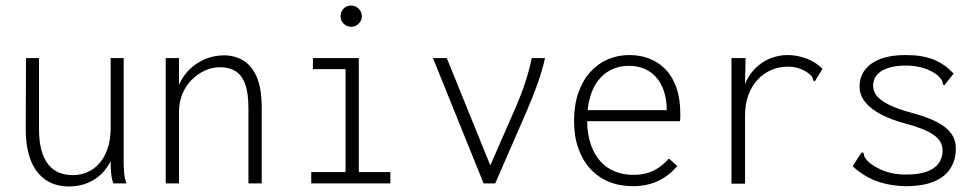

<svg xmlns="http://www.w3.org/2000/svg" viewBox="-20 -663 3540 694"><path d="M228 11Q202 11 178.5 3.5Q155 -4 135.5 -20Q116 -36 102 -60.5Q88 -85 80.5 -119Q73 -153 73 -197L74 -453H121V-197Q121 -150 130.5 -117.5Q140 -85 156.5 -66Q173 -47 195 -38.5Q217 -30 243 -30Q271 -30 295.5 -40.5Q320 -51 339 -72.5Q358 -94 369 -126Q380 -158 380 -201V-453H427V-82Q427 -64 428.5 -41Q430 -18 437 0H390Q385 -12 383 -26Q381 -40 380.5 -54.5Q380 -69 380 -80Q370 -61 356.5 -45Q343 -29 324.5 -16.5Q306 -4 282 3.5Q258 11 228 11Z M579 0V-453H627V-357Q642 -390 666.5 -413.5Q691 -437 723 -450Q755 -463 790 -463Q827 -463 857.5 -445.5Q888 -428 907 -387Q926 -346 926 -273V0H878V-271Q878 -327 866 -359.5Q854 -392 831 -406Q808 -420 776 -420Q746 -420 719.5 -407.5Q693 -395 672 -373.5Q651 -352 639 -323Q627 -294 627 -259V0Z M1105 0V-41H1229V-413H1111V-453H1277V-41H1391V0ZM1249 -566Q1234 -566 1222.5 -577Q1211 -588 1211 -604Q1211 -621 1222 -632Q1233 -643 1249 -643Q1265 -643 1276.5 -631.5Q1288 -620 1288 -604Q1288 -589 1276.5 -577.5Q1265 -566 1249 -566Z M1728 0 1545 -453H1595L1758 -51H1746L1841 -268Q1865 -323 1879.5 -368Q1894 -413 1902 -453H1950Q1941 -411 1924 -363Q1907 -315 1882 -257L1770 0Z M2268 10Q2220 10 2181 -6Q2142 -22 2114 -52.5Q2086 -83 2070.5 -126.5Q2055 -170 2055 -225Q2055 -283 2070.5 -327.5Q2086 -372 2113.5 -402.5Q2141 -433 2177 -448.5Q2213 -464 2255 -464Q2294 -464 2327.5 -451Q2361 -438 2386 -412Q2411 -386 2425 -346Q2439 -306 2439 -252Q2439 -244 2439 -238.5Q2439 -233 2438 -225H2102Q2103 -176 2116 -139.5Q2129 -103 2151 -79Q2173 -55 2203 -43Q2233 -31 2269 -31Q2298 -31 2321 -38Q2344 -45 2363 -58.5Q2382 -72 2398 -90L2428 -63Q2409 -40 2384.5 -23.5Q2360 -7 2331 1.5Q2302 10 2268 10ZM2104 -265H2390Q2390 -303 2380 -333Q2370 -363 2352 -383.5Q2334 -404 2309 -414.5Q2284 -425 2254 -425Q2222 -425 2196 -414Q2170 -403 2150.5 -382Q2131 -361 2119.5 -331.5Q2108 -302 2104 -265Z M2624 -453H2675L2672 -320L2664 -327Q2670 -359 2685.5 -384.5Q2701 -410 2723.5 -428Q2746 -446 2772.5 -455Q2799 -464 2827 -464Q2861 -464 2895 -451.5Q2929 -439 2953 -414L2930 -377L2926 -369L2919 -373Q2919 -380 2915 -386Q2911 -392 2897 -402Q2879 -413 2862.5 -417.5Q2846 -422 2827 -422Q2796 -422 2768 -410Q2740 -398 2718.5 -375Q2697 -352 2685 -319.5Q2673 -287 2673 -245V1H2624Z M3252 10Q3215 9 3181.5 1.5Q3148 -6 3118 -22Q3088 -38 3062 -62L3090 -106L3096 -113L3102 -109Q3102 -103 3105 -96Q3108 -89 3120 -77Q3144 -57 3177.5 -44.5Q3211 -32 3254 -32Q3299 -32 3328 -42Q3357 -52 3372 -71.5Q3387 -91 3387 -119Q3387 -136 3379 -150Q3371 -164 3354.5 -175.5Q3338 -187 3313 -197Q3288 -207 3254 -216Q3205 -229 3167.5 -248Q3130 -267 3108.5 -292.5Q3087 -318 3087 -351Q3087 -385 3106.5 -410.5Q3126 -436 3162.5 -450Q3199 -464 3252 -464Q3284 -464 3309 -460Q3334 -456 3355 -447.5Q3376 -439 3393.5 -426.5Q3411 -414 3427 -397L3399 -362L3393 -354L3388 -359Q3388 -366 3384.5 -372.5Q3381 -379 3369 -391Q3347 -408 3318 -417Q3289 -426 3255 -426Q3199 -426 3167.5 -407Q3136 -388 3136 -353Q3136 -332 3150.5 -315Q3165 -298 3196 -283Q3227 -268 3276 -255Q3329 -241 3364.5 -223Q3400 -205 3417.5 -181.5Q3435 -158 3435 -125Q3435 -87 3416.5 -56Q3398 -25 3357.5 -7.5Q3317 10 3252 10Z"/></svg>

Font: Inconsolata Light
Style: Regular
Weight: 300
Designer: Raph Levien, Cyreal, Brenton Simpson
Foundry: Raph Levien, Cyreal, Google
Version: Version 3.001